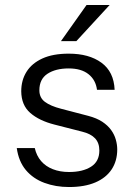

<svg xmlns="http://www.w3.org/2000/svg" viewBox="-20 -743 548 773"><path d="M258 10Q204 10 158.8 -6.8Q113.5 -23.5 84.2 -58.2Q55 -93 47.5 -147H120Q127 -116 145.5 -94.5Q164 -73 192.8 -61.8Q221.5 -50.5 258 -50.5Q313 -50.5 346.5 -71.8Q380 -93 380 -137Q380 -167.5 362.8 -186Q345.5 -204.5 310.5 -213L199 -241.5Q138 -257 102 -288.2Q66 -319.5 65.5 -375.5Q65.5 -420 86.8 -454Q108 -488 150.5 -507.5Q193 -527 257 -527Q338.5 -527 388.5 -490.5Q438.5 -454 441.5 -381.5H370.5Q365.5 -421 336.5 -444.2Q307.5 -467.5 256.5 -467.5Q204 -467.5 171.2 -446Q138.5 -424.5 138.5 -379.5Q138.5 -349.5 161 -332.8Q183.5 -316 226.5 -305L335.5 -276.5Q369.5 -267.5 391.8 -252.8Q414 -238 427.2 -219.8Q440.5 -201.5 446.2 -181Q452 -160.5 452 -141.5Q452 -95 429.5 -61Q407 -27 363.8 -8.5Q320.5 10 258 10ZM328.5 -723H421.5L287.5 -577.5H225.5Z"/></svg>

Font: Public Sans Thin Light
Style: Regular
Weight: 300
Version: Version 1.007